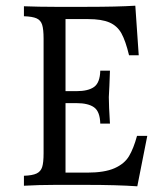

<svg xmlns="http://www.w3.org/2000/svg" viewBox="-20 -649 589 674"><path d="M497 -172 462 5Q389 0 285 0H172Q118 0 64 3V-32Q94 -33 108.5 -40Q123 -47 128 -62.5Q133 -78 133 -111V-513Q133 -546 128 -562Q123 -578 108.5 -584.5Q94 -591 64 -592V-627Q118 -625 172 -625H285Q391 -625 455 -629L467 -455H433Q421 -505 406.5 -531.5Q392 -558 364.5 -570Q337 -582 289 -582H210V-329H248Q290 -329 310.5 -344Q331 -359 332 -401H366Q364 -355 364 -348Q362 -314 362 -308L363 -270L366 -215H332Q331 -257 310.5 -272Q290 -287 248 -287H210V-43H286Q347 -43 382 -58.5Q417 -74 433 -101Q449 -128 461 -172Z"/></svg>

Font: Gupter
Style: Regular
Weight: 400
Designer: Octavio Pardo
Version: Version 1.000